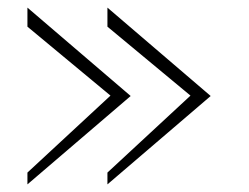

<svg xmlns="http://www.w3.org/2000/svg" viewBox="-20 -529 653 504"><path d="M52 -45 323 -277 52 -509V-459L270 -278L52 -76ZM262 -45 533 -277 262 -509V-459L480 -278L262 -76Z"/></svg>

Font: Charger Static
Style: 2
Weight: 1000
Designer: Jasper
Foundry: KineticPlasma Fonts/Cannot Into Space Fonts
Version: Version 1.1